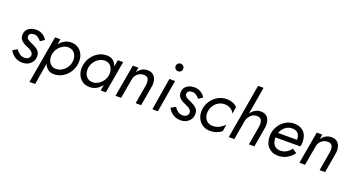

<svg xmlns="http://www.w3.org/2000/svg" viewBox="-57 -1567 4745 2575"><g transform="rotate(20 2315.5 -280.0)"><path d="M96 -139Q117 -107 146.5 -84.5Q176 -62 219 -62Q253 -62 274 -80.5Q295 -99 295 -126Q295 -149 281 -165Q267 -181 246 -192.5Q225 -204 204 -213Q178 -223 151 -238.5Q124 -254 106 -278.5Q88 -303 88 -341Q88 -385 110 -413.5Q132 -442 166.5 -456Q201 -470 238 -470Q293 -470 334 -444.5Q375 -419 396 -381L337 -341Q318 -367 291.5 -384.5Q265 -402 233 -402Q202 -402 183.5 -388Q165 -374 165 -351Q165 -323 188.5 -306.5Q212 -290 246 -276Q280 -261 309 -244Q338 -227 355.5 -201.5Q373 -176 373 -135Q373 -95 352.5 -62Q332 -29 296 -9.5Q260 10 213 10Q167 10 130.5 -6.5Q94 -23 69 -49Q44 -75 31 -102Z M474 219 393 220 511 -460H588L575 -385Q605 -423 647 -446.5Q689 -470 739 -470Q804 -470 848.5 -437Q893 -404 912.5 -349.5Q932 -295 923 -230Q914 -163 876.5 -108Q839 -53 783.5 -21Q728 11 663 10Q609 10 575.5 -17Q542 -44 525 -87ZM844 -230Q851 -275 838.5 -312.5Q826 -350 796.5 -372.5Q767 -395 723 -395Q685 -395 649.5 -375Q614 -355 588 -320.5Q562 -286 552 -243L548 -222Q544 -181 556.5 -145.5Q569 -110 596 -88.5Q623 -67 661 -66Q706 -65 744.5 -86.5Q783 -108 810 -145.5Q837 -183 844 -230Z M989 -230Q999 -298 1036.5 -352.5Q1074 -407 1129.5 -439Q1185 -471 1250 -470Q1307 -470 1341.5 -440Q1376 -410 1391 -364L1407 -460H1483L1403 0H1330L1344 -84Q1314 -42 1270.5 -16.5Q1227 9 1174 9Q1109 9 1064.5 -23.5Q1020 -56 1000 -110.5Q980 -165 989 -230ZM1069 -230Q1063 -186 1075 -148.5Q1087 -111 1116.5 -88.5Q1146 -66 1190 -66Q1230 -66 1267 -88Q1304 -110 1330.5 -147Q1357 -184 1364 -230Q1370 -274 1358 -311Q1346 -348 1319 -371Q1292 -394 1252 -395Q1208 -396 1169 -374.5Q1130 -353 1103.5 -315Q1077 -277 1069 -230Z M1877 -280Q1883 -327 1868.5 -361Q1854 -395 1804 -395Q1752 -395 1715.5 -363Q1679 -331 1671 -284L1621 0H1541L1621 -460H1700L1689 -391Q1715 -429 1750 -449.5Q1785 -470 1831 -470Q1882 -470 1911.5 -445Q1941 -420 1952.5 -379Q1964 -338 1957 -290L1907 0H1829Z M2162 -650Q2162 -673 2178 -689Q2194 -705 2216 -705Q2239 -705 2255 -689Q2271 -673 2271 -650Q2271 -628 2255 -612Q2239 -596 2216 -596Q2194 -596 2178 -612Q2162 -628 2162 -650ZM2143 -460H2224L2146 0H2067Z M2354 -139Q2375 -107 2404.5 -84.5Q2434 -62 2477 -62Q2511 -62 2532 -80.5Q2553 -99 2553 -126Q2553 -149 2539 -165Q2525 -181 2504 -192.5Q2483 -204 2462 -213Q2436 -223 2409 -238.5Q2382 -254 2364 -278.5Q2346 -303 2346 -341Q2346 -385 2368 -413.5Q2390 -442 2424.5 -456Q2459 -470 2496 -470Q2551 -470 2592 -444.5Q2633 -419 2654 -381L2595 -341Q2576 -367 2549.5 -384.5Q2523 -402 2491 -402Q2460 -402 2441.5 -388Q2423 -374 2423 -351Q2423 -323 2446.5 -306.5Q2470 -290 2504 -276Q2538 -261 2567 -244Q2596 -227 2613.5 -201.5Q2631 -176 2631 -135Q2631 -95 2610.5 -62Q2590 -29 2554 -9.5Q2518 10 2471 10Q2425 10 2388.5 -6.5Q2352 -23 2327 -49Q2302 -75 2289 -102Z M2776 -230Q2770 -188 2782.5 -150.5Q2795 -113 2825 -90Q2855 -67 2900 -66Q2953 -65 2998.5 -90Q3044 -115 3070 -148L3056 -49Q3025 -22 2982.5 -6.5Q2940 9 2893 9Q2827 9 2779.5 -24Q2732 -57 2710 -111.5Q2688 -166 2696 -230Q2705 -297 2742.5 -351Q2780 -405 2837 -437.5Q2894 -470 2962 -470Q3006 -470 3045.5 -455Q3085 -440 3111 -411L3097 -311Q3081 -349 3043.5 -372Q3006 -395 2956 -395Q2910 -395 2871.5 -372.5Q2833 -350 2808 -313Q2783 -276 2776 -230Z M3493 -280Q3499 -327 3484.5 -360.5Q3470 -394 3420 -395Q3368 -396 3332.5 -361.5Q3297 -327 3286 -284L3237 0H3158L3292 -780H3371L3304 -391Q3329 -426 3365.5 -448Q3402 -470 3447 -470Q3497 -470 3527 -446Q3557 -422 3568 -381.5Q3579 -341 3573 -290L3523 0H3445Z M3860 10Q3775 10 3722 -45.5Q3669 -101 3669 -200Q3669 -254 3688.5 -302.5Q3708 -351 3742.5 -388.5Q3777 -426 3823.5 -448Q3870 -470 3925 -470Q4011 -470 4061.5 -418.5Q4112 -367 4112 -269Q4112 -254 4108.5 -236Q4105 -218 4101 -210H3748Q3748 -208 3748 -205Q3748 -143 3777.5 -104Q3807 -65 3870 -65Q3917 -65 3955.5 -88.5Q3994 -112 4019 -148L4082 -107Q4046 -56 3990 -23Q3934 10 3860 10ZM3920 -400Q3862 -400 3820.5 -365.5Q3779 -331 3760 -278H4030Q4030 -281 4030 -285Q4030 -338 4002.5 -369Q3975 -400 3920 -400Z M4502 -280Q4508 -327 4493.5 -361Q4479 -395 4429 -395Q4377 -395 4340.5 -363Q4304 -331 4296 -284L4246 0H4166L4246 -460H4325L4314 -391Q4340 -429 4375 -449.5Q4410 -470 4456 -470Q4507 -470 4536.5 -445Q4566 -420 4577.5 -379Q4589 -338 4582 -290L4532 0H4454Z"/></g></svg>

Font: Von Book
Style: Italic
Weight: 400
Version: Version 4.000; ttfautohint (v1.8.4.7-5d5b)